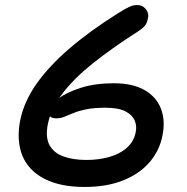

<svg xmlns="http://www.w3.org/2000/svg" viewBox="-20 -731 740 761"><path d="M316 10Q240 10 186 -9.5Q132 -29 100 -64.5Q68 -100 58.5 -148.5Q49 -197 60 -254Q75 -328 124.5 -398.5Q174 -469 255.5 -539Q337 -609 447 -678Q479 -698 494 -704.5Q509 -711 524 -711Q539 -711 549.5 -703Q560 -695 565 -683Q570 -671 566 -657Q563 -639 553 -627.5Q543 -616 514 -598Q421 -538 347.5 -479.5Q274 -421 228.5 -361.5Q183 -302 170 -241Q159 -187 176.5 -155.5Q194 -124 232.5 -110.5Q271 -97 323 -97Q370 -97 412 -108.5Q454 -120 482.5 -145Q511 -170 518 -208Q523 -231 514 -253Q505 -275 477.5 -289.5Q450 -304 397 -304Q353 -304 323 -298Q293 -292 272.5 -283.5Q252 -275 236 -268.5Q220 -262 203 -262Q183 -262 177 -271.5Q171 -281 175 -296Q179 -316 211.5 -340.5Q244 -365 300.5 -383Q357 -401 431 -401Q506 -401 553 -374Q600 -347 618 -300Q636 -253 624 -194Q613 -136 574.5 -90Q536 -44 470.5 -17Q405 10 316 10Z"/></svg>

Font: Shantell Sans Medium
Style: Italic
Weight: 500
Italic angle: -11°
Designer: Stephen Nixon, Anya Danilova, Shantell Martin
Foundry: Arrow Type
Version: Version 1.011;[c5ecc13dd]